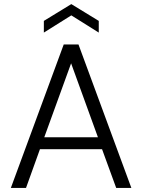

<svg xmlns="http://www.w3.org/2000/svg" viewBox="-20 -917 694 937"><path d="M33 0 291 -700H363L621 0H547L478 -189H175L107 0ZM327 -608 196 -247H458ZM194 -758V-815L328 -897L462 -815V-758L328 -842Z"/></svg>

Font: DM Sans Light
Style: Regular
Weight: 300
Designer: Colophon Foundry, Jonny Pinhorn
Foundry: Colophon Foundry
Version: Version 4.004; ttfautohint (v1.8.4.7-5d5b)